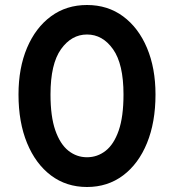

<svg xmlns="http://www.w3.org/2000/svg" viewBox="-20 -734 696 768"><path d="M328 14Q245.5 14 184 -32.2Q122.5 -78.5 88.2 -161.8Q54 -245 54 -356Q54 -462 88.2 -542.8Q122.5 -623.5 184 -668.8Q245.5 -714 328 -714Q411 -714 472.5 -668.5Q534 -623 568 -542.2Q602 -461.5 602 -356Q602 -245 568 -161.8Q534 -78.5 472.2 -32.2Q410.5 14 328 14ZM328 -105Q369.5 -105 402.5 -130.8Q435.5 -156.5 454.8 -211.8Q474 -267 474 -356Q474 -478 432.2 -537Q390.5 -596 328 -596Q266 -596 224 -537.2Q182 -478.5 182 -356Q182 -268 201.2 -212.8Q220.5 -157.5 253.5 -131.2Q286.5 -105 328 -105Z"/></svg>

Font: Cabin
Style: Bold
Weight: 700
Width: 4
Designer: Pablo Impallari
Foundry: Pablo Impallari. http://www.impallari.com Igino Marini. http://www.ikern.com
Version: Version 3.001